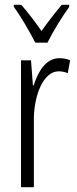

<svg xmlns="http://www.w3.org/2000/svg" viewBox="-20 -785 323 805"><path d="M128 -606H179C202 -653 240 -714 270 -756V-765H239C205 -724 184 -697 154 -655C127 -694 94 -737 69 -765H38V-756C67 -717 104 -653 128 -606ZM229 -541C172 -541 140 -485 121 -427H118L110 -532H68V0H122V-279C121 -383 161 -486 226 -486C240 -486 254 -483 264 -478L274 -532C259 -539 243 -541 229 -541Z"/></svg>

Font: Noto Sans Kannada ExtraCondensed Light
Style: Regular
Weight: 300
Width: 2
Designer: Jelle Bosma - Monotype Design Team
Foundry: Monotype Imaging Inc.
Version: Version 2.005